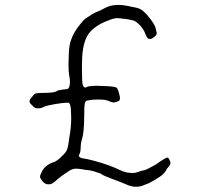

<svg xmlns="http://www.w3.org/2000/svg" viewBox="-20 -708 797 765"><path d="M378.9 -666Q412.1 -684.6 427.7 -686.5Q443.4 -688.5 451.2 -688.5Q473.6 -688.5 505.9 -680.7Q530.3 -676.8 540.5 -670.9Q550.8 -665 565.4 -649.4Q581.1 -630.9 590.8 -615.7Q600.6 -600.6 602.5 -584Q604.5 -580.1 604.5 -576.2Q604.5 -568.4 594.2 -560.5Q584 -552.7 579.1 -552.7Q570.3 -552.7 566.9 -557.6Q563.5 -562.5 559.6 -571.3Q554.7 -587.9 540 -604.5Q525.4 -621.1 512.7 -626Q508.8 -627 495.6 -629.9Q482.4 -632.8 466.8 -633.8Q456.1 -635.7 448.2 -635.7Q439.5 -635.7 430.7 -633.3Q421.9 -630.9 395.5 -620.1Q341.8 -595.7 324.2 -558.1Q306.6 -520.5 306.6 -452.1Q306.6 -441.4 306.6 -429.7Q306.6 -381.8 309.6 -370.6Q312.5 -359.4 319.3 -359.4Q324.2 -359.4 330.1 -363.3Q342.8 -366.2 366.2 -366.2Q377.9 -366.2 406.7 -364.7Q435.5 -363.3 445.3 -358.4Q449.2 -352.5 451.7 -345.2Q454.1 -337.9 456.1 -329.1Q458 -321.3 458 -316.4Q458 -312.5 456.1 -308.6Q454.1 -304.7 445.3 -302.7Q439.5 -299.8 433.6 -299.8Q432.6 -299.8 428.7 -300.3Q424.8 -300.8 415 -304.7Q402.3 -310.5 387.2 -311Q372.1 -311.5 369.1 -311.5Q346.7 -311.5 330.1 -307.6Q320.3 -307.6 317.9 -295.9Q315.4 -284.2 315.4 -240.2Q315.4 -211.9 313 -189.5Q310.5 -167 308.6 -161.1Q306.6 -154.3 304.2 -144.5Q301.8 -134.8 301.8 -126Q301.8 -117.2 300.8 -109.4Q299.8 -101.6 296.9 -93.8Q293.9 -90.8 293.9 -87.9Q293.9 -85 298.8 -81.1Q303.7 -77.1 327.1 -74.2Q349.6 -69.3 383.8 -59.1Q418 -48.8 445.3 -36.1Q473.6 -22.5 487.3 -20.5Q501 -18.6 506.8 -18.6Q517.6 -18.6 526.4 -21.5Q535.2 -24.4 542 -26.9Q548.8 -29.3 553.7 -29.3Q556.6 -29.3 571.3 -36.6Q585.9 -43.9 602.5 -53.7Q620.1 -66.4 631.8 -73.2Q643.6 -80.1 645.5 -80.1Q649.4 -80.1 651.9 -77.1Q654.3 -74.2 656.2 -68.4Q659.2 -63.5 659.2 -58.6Q659.2 -56.6 657.7 -52.2Q656.2 -47.9 645.5 -36.1Q636.7 -17.6 619.1 -5.4Q601.6 6.8 574.2 21.5Q542 35.2 531.7 35.6Q521.5 36.1 520.5 36.1Q501 36.1 477.5 24.4Q462.9 18.6 446.8 12.2Q430.7 5.9 421.9 2.9Q412.1 -1 399.9 -5.9Q387.7 -10.7 380.9 -16.6Q372.1 -19.5 355.5 -24.9Q338.9 -30.3 321.3 -31.2Q294.9 -36.1 283.2 -36.1Q271.5 -36.1 258.8 -29.3Q251 -24.4 237.3 -15.1Q223.6 -5.9 211.9 3.9Q188.5 25.4 180.7 25.9Q172.9 26.4 171.9 26.4Q158.2 26.4 148.4 12.7Q140.6 2.9 140.1 -0.5Q139.6 -3.9 139.6 -4.9Q139.6 -10.7 144.5 -18.6Q149.4 -32.2 160.6 -43Q171.9 -53.7 189.5 -60.5Q199.2 -62.5 209.5 -70.3Q219.7 -78.1 228.5 -87.9Q241.2 -98.6 246.6 -110.8Q252 -123 255.9 -158.2Q263.7 -199.2 263.7 -237.3Q263.7 -243.2 262.7 -268.1Q261.7 -293 253.9 -298.8Q251 -298.8 247.1 -298.8Q233.4 -298.8 200.7 -293.5Q168 -288.1 154.3 -282.2Q144.5 -276.4 133.8 -276.4Q131.8 -276.4 125 -276.9Q118.2 -277.3 108.4 -288.1Q97.7 -296.9 97.7 -304.2Q97.7 -311.5 110.4 -325.2Q116.2 -335 125.5 -336.4Q134.8 -337.9 155.3 -337.9Q169.9 -337.9 185.5 -339.4Q201.2 -340.8 210.9 -347.7Q219.7 -349.6 229.5 -351.1Q239.3 -352.5 243.2 -352.5Q253.9 -352.5 256.3 -363.3Q258.8 -374 258.8 -380.9Q258.8 -394.5 254.9 -413.1Q252.9 -428.7 252.9 -451.2Q252.9 -466.8 254.4 -499Q255.9 -531.2 264.6 -552.7Q272.5 -575.2 289.6 -598.6Q306.6 -622.1 320.3 -633.8Q327.1 -638.7 343.3 -648.9Q359.4 -659.2 378.9 -666Z"/></svg>

Font: ToneOZ-Zhuyin-Tsuipita-TC
Style: Regular
Weight: 400
Designer: ÂÆ£ÂøóÂáåJeffrey Xuan(jeffreyx@gmail.com, ToneOZ.com) ÈòøÂù§(cjkFonts)
Foundry: ToneOZ
Version: Version 0.240710